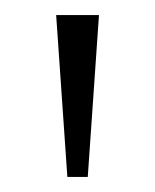

<svg xmlns="http://www.w3.org/2000/svg" viewBox="-20 -718 204 252"><path d="M109.9 -698.2 95.2 -485.8H68.4L53.7 -698.2Z"/></svg>

Font: Voltera Light
Style: Light
Weight: 300
Designer: Bernd Montag
Version: Version 1.301